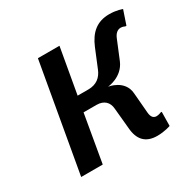

<svg xmlns="http://www.w3.org/2000/svg" viewBox="-122 -636 776 771"><g transform="rotate(-30 266.5 -250.0)"><path d="M325 -260C325 -260 392 -265 417 -325L452 -410C460 -430 472 -440 487 -440C497 -440 506 -435 506 -435H511L533 -500C533 -500 509 -510 474 -510C417 -510 382 -480 359 -425L324 -340C312 -310 289 -290 251 -290H201L238 -500H138L50 0H150L188 -220H248C283 -220 302 -200 304 -170L313 -75C317 -21 343 10 398 10C433 10 460 0 460 0L461 -65H456C456 -65 445 -60 435 -60C420 -60 412 -70 410 -90L402 -185C397 -250 325 -260 325 -260Z"/></g></svg>

Font: Scada
Style: Italic
Weight: 400
Designer: Jovanny Lemonad
Foundry: Jovanny Lemonad
Version: Version 3.005